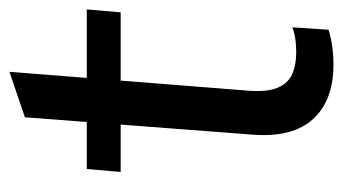

<svg xmlns="http://www.w3.org/2000/svg" viewBox="-176 -526 710 397"><g transform="rotate(-90 178.5 -328.0)"><path d="M21 -433 27 -503H357L351 -433ZM320 -78 315 -3Q298 2 280 4.5Q262 7 243 7Q169 7 130.5 -35Q92 -77 98 -159L134 -631L228 -663L189 -169Q186 -129 195.5 -107.5Q205 -86 224 -78Q243 -70 268 -70Q281 -70 293.5 -71.5Q306 -73 320 -78Z"/></g></svg>

Font: Muli Medium
Style: Italic
Weight: 500
Italic angle: -4.541°
Designer: Vernon Adams
Foundry: Vernon Adams
Version: Version 2.100; ttfautohint (v1.8.1.43-b0c9)